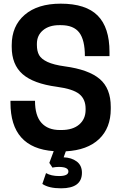

<svg xmlns="http://www.w3.org/2000/svg" viewBox="-20 -813 661 1047"><path d="M210.9 189.9 231 130.9Q259.3 147 301.8 147Q353 147 353 122.1Q353 97.2 299.8 97.2Q292 97.2 283.7 98.1Q275.4 99.1 270.5 100.1L266.1 101.1L249 75.2L272.9 11.2Q37.1 -5.9 37.1 -252.9V-263.2H170.9Q170.9 -182.1 206.1 -143.1Q241.2 -104 306.2 -104H314.9Q377 -104 411.9 -134Q446.8 -164.1 446.8 -213.9V-220.2Q446.8 -272.5 412.1 -300.3Q377.4 -328.1 290 -339.8Q162.1 -356.9 103 -408.9Q43.9 -460.9 43.9 -557.1V-566.9Q43.9 -671.4 114.7 -732.2Q185.5 -793 311 -793Q448.2 -793 512.7 -728Q577.1 -663.1 577.1 -529.8V-506.8H442.9Q442.9 -595.2 412.1 -635.5Q381.3 -675.8 312 -675.8H303.2Q247.6 -675.8 214.4 -647.9Q181.2 -620.1 181.2 -574.2V-567.9Q181.2 -534.2 193.1 -512.7Q205.1 -491.2 238.8 -475.3Q272.5 -459.5 333 -451.2Q463.4 -433.6 523.7 -382.3Q584 -331.1 584 -230V-219.2Q584 -115.2 520.3 -54.7Q456.5 5.9 338.9 12.2L327.1 44.9Q370.1 46.4 398.4 67.6Q426.8 88.9 426.8 128.9Q426.8 213.9 313 213.9Q245.6 213.9 210.9 189.9Z"/></svg>

Font: Cooper Hewitt
Style: Semibold
Weight: 709
Designer: Village Type and Design LLC
Foundry: Cooper Hewitt Smithsonian Design Museum
Version: 1.000